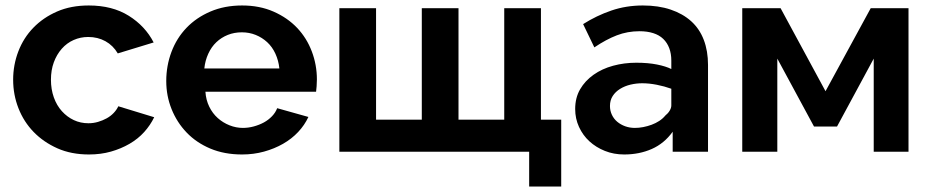

<svg xmlns="http://www.w3.org/2000/svg" viewBox="-20 -554 3399 701"><path d="M305 10Q240 10 189.5 -12.5Q139 -35 103 -72Q67 -109 47.5 -158.5Q28 -208 28 -263Q28 -317 47 -366.5Q66 -416 102 -453Q138 -490 188.5 -512Q239 -534 304 -534Q390 -534 450 -496.5Q510 -459 541 -399L410 -359Q393 -388 365 -403.5Q337 -419 302 -419Q274 -419 249 -408Q224 -397 205.5 -376Q187 -355 176.5 -326.5Q166 -298 166 -263Q166 -228 176.5 -198.5Q187 -169 206 -148Q225 -127 249.5 -115.5Q274 -104 303 -104Q321 -104 338 -109Q355 -114 369.5 -122Q384 -130 395 -141.5Q406 -153 412 -166L543 -126Q529 -97 506.5 -72Q484 -47 453 -29Q422 -11 385 -0.5Q348 10 305 10Z M864 10Q799 10 748 -11.5Q697 -33 661.5 -70Q626 -107 606.5 -155.5Q587 -204 587 -258Q587 -314 606 -364.5Q625 -415 661 -452.5Q697 -490 748.5 -512Q800 -534 864 -534Q928 -534 979 -511.5Q1030 -489 1065 -452Q1100 -415 1118.5 -366Q1137 -317 1137 -264Q1137 -251 1136 -239Q1135 -227 1134 -219H730Q732 -189 744 -164.5Q756 -140 775 -123Q794 -106 818 -96.5Q842 -87 867 -87Q887 -87 907 -92.5Q927 -98 943.5 -107Q960 -116 973 -129.5Q986 -143 992 -159L1106 -127Q1092 -97 1068.5 -72Q1045 -47 1013.5 -29Q982 -11 944 -0.5Q906 10 864 10ZM1000 -304Q997 -333 985.5 -358Q974 -383 955.5 -400Q937 -417 913.5 -426.5Q890 -436 863 -436Q835 -436 811.5 -426.5Q788 -417 770 -400Q752 -383 740.5 -358Q729 -333 726 -304Z M1912 127V0H1219V-524H1353V-117H1520V-524H1654V-117H1821V-524H1955V-117H2029V127Z M2436 0V-73Q2405 -30 2359.5 -10Q2314 10 2259 10Q2221 10 2188.5 -3Q2156 -16 2132 -38Q2108 -60 2094 -90.5Q2080 -121 2080 -156Q2080 -197 2098 -228Q2116 -259 2147 -281Q2178 -303 2218.5 -314Q2259 -325 2303 -325Q2346 -325 2378.5 -318.5Q2411 -312 2431 -302V-333Q2431 -358 2423.5 -378Q2416 -398 2401.5 -412Q2387 -426 2365 -433Q2343 -440 2315 -440Q2271 -440 2232 -425Q2193 -410 2150 -381L2109 -466Q2158 -497 2212 -515.5Q2266 -534 2327 -534Q2384 -534 2428.5 -519Q2473 -504 2503.5 -476.5Q2534 -449 2549.5 -408.5Q2565 -368 2565 -317V0ZM2409 -132Q2419 -140 2425 -150Q2431 -160 2431 -169V-230Q2406 -239 2378 -244.5Q2350 -250 2325 -250Q2303 -250 2282 -245Q2261 -240 2244 -229.5Q2227 -219 2217 -203.5Q2207 -188 2207 -167Q2207 -150 2214 -135Q2221 -120 2233.5 -109.5Q2246 -99 2262.5 -93Q2279 -87 2298 -87Q2313 -87 2328.5 -90Q2344 -93 2359 -98.5Q2374 -104 2387 -112.5Q2400 -121 2409 -132Z M2690 0V-524H2830L2994 -221L3159 -524H3297V0H3170V-340L3036 -92H2952L2818 -340V0Z"/></svg>

Font: Rising Sun
Style: Bold
Weight: 700
Designer: Matt McInerney, Pablo Impallari, Rodrigo Fuenzalida (Raleway font), Stephen Hutchings (Greek), Cristiano Sobral (main ch
Foundry: The Rising Sun Project Authors
Version: Version 4.327; ttfautohint (v1.8.4.7-5d5b-dirty)